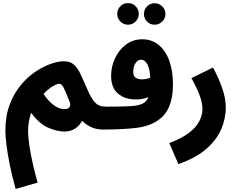

<svg xmlns="http://www.w3.org/2000/svg" viewBox="-20 -839 1553 1251"><path d="M82 392Q59 311 44 236.5Q29 162 22 104Q15 46 15 13Q15 -84 43.5 -158.5Q72 -233 117 -286.5Q162 -340 214 -374Q266 -408 314 -424Q362 -440 395 -440Q435 -440 459 -420Q483 -400 501 -363.5Q519 -327 540 -277Q563 -222 582 -193.5Q601 -165 619.5 -155Q638 -145 661 -145Q700 -145 718 -123.5Q736 -102 736 -72Q736 -38 714 -16.5Q692 5 651 5Q572 5 515 -52Q499 -21 470 -1.5Q441 18 399 18Q352 18 294 -7Q236 -32 183 -104Q173 -75 168 -45Q163 -15 163 13Q163 55 172 114Q181 173 195.5 235.5Q210 298 225 351ZM399 -128Q424 -128 433 -141.5Q442 -155 434 -175Q409 -239 395.5 -266Q382 -293 367 -293Q353 -293 332.5 -282Q312 -271 293 -255Q274 -239 264 -227Q291 -184 327.5 -156Q364 -128 399 -128Z M814 -678Q785 -678 764.5 -698.5Q744 -719 744 -748Q744 -778 764.5 -798.5Q785 -819 814 -819Q843 -819 863.5 -798.5Q884 -778 884 -748Q884 -719 863.5 -698.5Q843 -678 814 -678ZM988 -678Q958 -678 938 -698.5Q918 -719 918 -747Q918 -777 938 -797.5Q958 -818 988 -818Q1016 -818 1037 -797.5Q1058 -777 1058 -747Q1058 -719 1037 -698.5Q1016 -678 988 -678Z M651 5 661 -144Q765 -144 823.5 -147Q882 -150 910 -164Q935 -177 947 -206Q909 -191 865 -191Q794 -191 749 -229Q704 -267 704 -345Q704 -404 729 -458.5Q754 -513 800 -548Q846 -583 907 -583Q970 -583 1015 -545.5Q1060 -508 1083.5 -441.5Q1107 -375 1107 -288Q1107 -122 1012 -57Q957 -17 869.5 -6Q782 5 651 5ZM848 -370Q848 -322 905 -322Q931 -322 959 -332Q956 -392 939.5 -421Q923 -450 900 -450Q878 -450 863 -428Q848 -406 848 -370Z M1142 230 1083 93Q1163 63 1210.5 27Q1258 -9 1278.5 -49Q1299 -89 1299 -129Q1299 -170 1279.5 -221Q1260 -272 1227 -330L1368 -399Q1406 -328 1428.5 -262.5Q1451 -197 1451 -138Q1451 -64 1420 6Q1389 76 1321 134Q1253 192 1142 230Z"/></svg>

Font: Noto Sans Arabic SemCond ExtBd
Style: Regular
Weight: 800
Width: 4
Designer: Monotype Design Team, Nadine Chahine, Nizar Qandah and Khaled Hosny
Foundry: Monotype Imaging Inc.
Version: Version 2.012; ttfautohint (v1.8.4.7-5d5b)